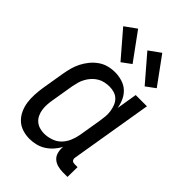

<svg xmlns="http://www.w3.org/2000/svg" viewBox="-227 -854 955 955"><g transform="rotate(45 250.0 -377.0)"><path d="M168 8Q141 8 116.5 0Q92 -8 74.5 -25Q57 -42 46.5 -65Q36 -88 32.5 -113.5Q29 -139 30.5 -166Q32 -193 36 -219L56 -339Q60 -362 66 -384.5Q72 -407 83 -428.5Q94 -450 109.5 -469Q125 -488 145 -502Q165 -516 188 -522Q211 -528 234 -528Q260 -528 284.5 -520.5Q309 -513 326.5 -497Q344 -481 354.5 -458.5Q365 -436 369 -411L387 -520H466L394 -87Q393 -82 394 -77Q395 -72 397.5 -68.5Q400 -65 405 -63.5Q410 -62 415 -62H436L435 8H403Q384 8 365.5 3Q347 -2 334 -14Q321 -26 316.5 -45Q312 -64 314 -83Q304 -63 288.5 -45.5Q273 -28 253.5 -15.5Q234 -3 211.5 2.5Q189 8 168 8ZM200 -62Q223 -62 247.5 -70Q272 -78 289.5 -95.5Q307 -113 317 -136.5Q327 -160 331 -183L351 -303Q354 -321 355.5 -339Q357 -357 354.5 -374Q352 -391 346 -407Q340 -423 328.5 -435Q317 -447 300.5 -452.5Q284 -458 266 -458Q250 -458 233 -454.5Q216 -451 201 -442Q186 -433 174 -420Q162 -407 153.5 -391.5Q145 -376 140.5 -360Q136 -344 133 -328L113 -208Q110 -191 109 -173.5Q108 -156 110.5 -139.5Q113 -123 120 -108Q127 -93 139 -82.5Q151 -72 167 -67Q183 -62 200 -62ZM388 -582 271 -718 332 -762 437 -618ZM218 -582 101 -718 162 -762 267 -618Z"/></g></svg>

Font: Iosevka Fixed
Style: Italic
Weight: 400
Italic angle: -9°
Monospace: yes
Designer: Belleve Invis
Foundry: Belleve Invis
Version: Version 33.2.4